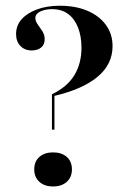

<svg xmlns="http://www.w3.org/2000/svg" viewBox="-20 -651 446 682"><path d="M164.5 -190.3V-316.1Q219.4 -342.7 244.4 -384.3Q269.4 -425.8 269.4 -481.5Q269.4 -521.8 257.3 -552.8Q245.2 -583.9 222.2 -601.2Q199.2 -618.5 164.5 -618.5Q140.3 -618.5 123 -610.1Q105.6 -601.6 105.6 -587.1Q105.6 -575.8 114.1 -564.1Q122.6 -552.4 130.6 -539.9Q138.7 -527.4 138.7 -511.3Q138.7 -492.7 126.2 -482.3Q113.7 -471.8 92.7 -471.8Q67.7 -471.8 52.4 -487.9Q37.1 -504 37.1 -529.8Q37.1 -560.5 56.9 -582.7Q76.6 -604.8 111.7 -617.7Q146.8 -630.6 191.9 -630.6Q249.2 -630.6 291.1 -612.5Q333.1 -594.4 356.5 -562.1Q379.8 -529.8 379.8 -487.1Q379.8 -422.6 326.6 -378.2Q273.4 -333.9 173.4 -310.5V-190.3ZM168.5 11.3Q137.9 11.3 119.8 -5.2Q101.6 -21.8 101.6 -49.2Q101.6 -77.4 119.8 -93.5Q137.9 -109.7 168.5 -109.7Q199.2 -109.7 217.3 -93.5Q235.5 -77.4 235.5 -49.2Q235.5 -21.8 217.3 -5.2Q199.2 11.3 168.5 11.3Z"/></svg>

Font: Playfair 144pt SemiCondensed
Style: Bold
Weight: 700
Width: 4
Designer: Claus Eggers Sørensen
Foundry: Claus Eggers Sørensen
Version: Version 2.203